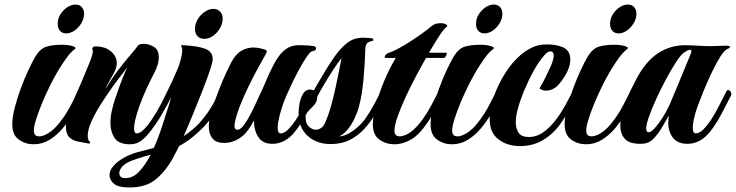

<svg xmlns="http://www.w3.org/2000/svg" viewBox="-20 -627 3239 845"><path d="M128 8Q92 8 63 -12.5Q34 -33 34 -80Q34 -111 44.5 -152Q55 -193 71 -236.5Q87 -280 104.5 -317.5Q122 -355 136 -379Q158 -414 185.5 -422Q213 -430 253 -430Q282 -430 301 -423.5Q320 -417 307 -409Q288 -396 258 -351Q228 -306 200 -250Q192 -234 180 -207.5Q168 -181 156.5 -151.5Q145 -122 137 -95.5Q129 -69 129 -52Q129 -27 152 -27Q176 -27 206 -50Q220 -61 232 -75Q244 -89 254 -103Q274 -130 290.5 -161.5Q307 -193 321 -221Q324 -227 329 -227Q336 -227 341 -220Q346 -213 342 -205Q327 -175 305 -134.5Q283 -94 254 -60Q229 -31 197.5 -11.5Q166 8 128 8ZM271 -480Q254 -480 244 -491.5Q234 -503 234 -522Q234 -545 246 -564Q258 -583 276 -595Q294 -607 313 -607Q330 -607 340 -595.5Q350 -584 350 -567Q350 -545 338 -525Q326 -505 308 -492.5Q290 -480 271 -480Z M553 8Q502 8 484 -20Q466 -48 466 -85Q466 -112 472 -139Q478 -166 485 -187Q492 -208 495 -216Q507 -252 520.5 -285.5Q534 -319 541 -332Q538 -327 519 -303Q500 -279 474.5 -243.5Q449 -208 424 -168.5Q399 -129 382.5 -92.5Q366 -56 366 -30Q366 -12 374 -4Q377 -1 377 1Q377 6 366 4Q343 0 321 -4.5Q299 -9 284.5 -23.5Q270 -38 270 -72Q270 -99 284 -137.5Q298 -176 317 -217Q336 -258 350 -293Q353 -301 360 -317.5Q367 -334 374.5 -352.5Q382 -371 386 -385.5Q390 -400 388 -405Q386 -409 386 -411Q386 -423 402 -423Q418 -423 434.5 -418.5Q451 -414 464 -404Q478 -394 486 -380Q494 -366 494 -349Q494 -338 489 -323Q487 -316 480.5 -304.5Q474 -293 467 -280Q460 -267 452.5 -253Q445 -239 447 -238Q472 -282 501.5 -320.5Q531 -359 555.5 -387Q580 -415 588 -428Q596 -434 614 -434Q635 -434 657 -421Q679 -408 679 -374Q679 -346 659 -306Q616 -224 593 -158.5Q570 -93 570 -62Q570 -40 582 -40Q596 -40 614 -58Q632 -76 648 -101Q670 -133 688.5 -169Q707 -205 714 -219Q717 -225 723 -225Q729 -225 734.5 -218.5Q740 -212 736 -204Q729 -190 715.5 -165Q702 -140 685 -111.5Q668 -83 648 -57Q626 -27 604 -9.5Q582 8 553 8Z M879 -456Q860 -456 849 -468Q838 -480 838 -499Q838 -522 850 -542Q862 -562 881 -575Q900 -588 919 -588Q937 -588 948.5 -576Q960 -564 960 -545Q960 -523 948 -502.5Q936 -482 917.5 -469Q899 -456 879 -456ZM550 198Q543 198 535.5 197.5Q528 197 520 196Q492 193 477 177.5Q462 162 462 143Q462 123 479 103.5Q496 84 524 68Q552 52 584 43L657 24Q679 -25 694 -73.5Q709 -122 718 -148Q720 -154 724.5 -168Q729 -182 734 -201L719 -174Q707 -152 697 -152Q689 -152 689 -164Q689 -172 694 -180Q699 -190 711 -214Q723 -238 737 -268Q748 -293 759 -317.5Q770 -342 777 -371Q782 -393 782 -406Q782 -415 779 -421Q777 -425 777 -425Q777 -430 786 -428Q849 -425 882.5 -412.5Q916 -400 916 -368Q916 -359 913 -348Q909 -331 896.5 -296Q884 -261 866 -215.5Q848 -170 828 -121Q808 -72 788 -27Q813 -44 836 -64.5Q859 -85 878 -110Q896 -132 912 -159.5Q928 -187 942 -215Q946 -223 954 -223Q961 -223 965.5 -217Q970 -211 965 -203Q946 -163 924 -129.5Q902 -96 878 -70Q860 -51 831 -26.5Q802 -2 769 15L736 78Q704 132 662 165Q620 198 550 198ZM532 157Q566 157 593.5 127Q621 97 643 54Q612 62 584 71.5Q556 81 544 87Q523 98 514 111Q505 124 505 135Q505 157 532 157Z M1179 6Q1135 6 1116 -25Q1097 -56 1098 -97Q1067 -39 1034.5 -18.5Q1002 2 969 2Q929 2 914 -19Q899 -40 899 -69Q899 -92 904.5 -115.5Q910 -139 917 -159Q930 -197 945.5 -236.5Q961 -276 976 -308Q991 -340 999 -355Q1019 -391 1044 -404.5Q1069 -418 1095 -418Q1103 -418 1111.5 -417Q1120 -416 1127 -414Q1140 -411 1147 -408.5Q1154 -406 1154 -400Q1154 -397 1151 -391Q1137 -367 1116.5 -329.5Q1096 -292 1075 -249Q1054 -206 1037.5 -164.5Q1021 -123 1014 -90Q1013 -85 1012.5 -81Q1012 -77 1012 -73Q1012 -56 1025 -56Q1038 -56 1053 -76Q1068 -96 1082.5 -124Q1097 -152 1107.5 -175.5Q1118 -199 1121 -205Q1138 -240 1151.5 -272.5Q1165 -305 1181 -336Q1203 -380 1226 -401Q1249 -422 1274 -426Q1282 -428 1289.5 -428Q1297 -428 1304 -428Q1321 -428 1334.5 -427Q1348 -426 1354 -425Q1371 -424 1371 -415Q1371 -404 1356 -402Q1346 -401 1329.5 -376.5Q1313 -352 1295 -319Q1267 -267 1241 -207.5Q1215 -148 1204 -88Q1203 -81 1202.5 -75.5Q1202 -70 1202 -65Q1202 -40 1215 -40Q1231 -40 1248 -57Q1265 -74 1281 -98Q1295 -119 1309 -145Q1323 -171 1334 -193.5Q1345 -216 1350 -225Q1353 -231 1358 -231Q1364 -231 1369 -222.5Q1374 -214 1370 -206Q1351 -169 1329 -127Q1307 -85 1281 -51Q1237 6 1179 6Z M1435 7Q1374 7 1334 -29Q1294 -65 1294 -129Q1294 -151 1299 -175Q1304 -199 1315 -216Q1326 -233 1344 -233Q1355 -233 1360 -226Q1372 -249 1386 -272Q1400 -295 1414 -319Q1430 -345 1451.5 -376.5Q1473 -408 1501 -432.5Q1529 -457 1562 -460Q1566 -461 1570.5 -461Q1575 -461 1579 -461Q1590 -461 1602 -460Q1614 -459 1620 -458Q1622 -457 1623 -452Q1624 -447 1618 -447Q1614 -447 1602 -441.5Q1590 -436 1588 -416Q1586 -346 1579.5 -276Q1573 -206 1560 -159Q1554 -135 1541 -107Q1528 -79 1510 -57Q1492 -35 1472 -27Q1492 -27 1514.5 -39.5Q1537 -52 1556.5 -70Q1576 -88 1586 -102Q1608 -133 1626.5 -167.5Q1645 -202 1654 -221Q1657 -226 1661 -226Q1666 -226 1670 -220Q1674 -214 1674 -207Q1674 -205 1673.5 -203Q1673 -201 1672 -199Q1654 -163 1632.5 -126.5Q1611 -90 1583 -59.5Q1555 -29 1519 -11Q1483 7 1435 7ZM1370 -56Q1381 -56 1392 -63Q1403 -70 1410 -85Q1425 -118 1437 -161Q1449 -204 1458 -246.5Q1467 -289 1473.5 -322.5Q1480 -356 1483 -371Q1468 -353 1446.5 -320Q1425 -287 1405.5 -254Q1386 -221 1376 -201Q1377 -178 1358 -160Q1339 -142 1325 -123V-112Q1325 -108 1325.5 -102Q1326 -96 1327 -91Q1332 -75 1344.5 -65.5Q1357 -56 1370 -56Z M1715 8Q1679 8 1650 -12.5Q1621 -33 1621 -79Q1621 -115 1635 -167Q1649 -219 1672 -273.5Q1695 -328 1722 -372H1679Q1673 -372 1673 -377Q1673 -381 1678 -386.5Q1683 -392 1690 -394Q1706 -399 1731.5 -412.5Q1757 -426 1785 -444Q1813 -462 1838 -480Q1863 -498 1878 -511Q1887 -519 1897.5 -522Q1908 -525 1918 -525Q1935 -525 1944 -519Q1953 -513 1944 -507Q1936 -502 1922 -482Q1908 -462 1893.5 -438Q1879 -414 1868 -395H1944Q1946 -395 1946 -392Q1946 -387 1942 -379.5Q1938 -372 1934 -372H1855Q1835 -337 1811 -292Q1787 -247 1765.5 -200.5Q1744 -154 1730 -114.5Q1716 -75 1716 -52Q1716 -27 1739 -27Q1763 -27 1793 -50Q1818 -71 1840 -102Q1861 -131 1877.5 -162Q1894 -193 1905 -215Q1909 -222 1916 -222Q1923 -222 1927.5 -216.5Q1932 -211 1928 -203Q1913 -173 1890 -133Q1867 -93 1841 -60Q1820 -34 1800 -20Q1781 -7 1759.5 0.5Q1738 8 1715 8Z M1969 8Q1933 8 1904 -12.5Q1875 -33 1875 -80Q1875 -111 1885.5 -152Q1896 -193 1912 -236.5Q1928 -280 1945.5 -317.5Q1963 -355 1977 -379Q1999 -414 2026.5 -422Q2054 -430 2094 -430Q2123 -430 2142 -423.5Q2161 -417 2148 -409Q2129 -396 2099 -351Q2069 -306 2041 -250Q2033 -234 2021 -207.5Q2009 -181 1997.5 -151.5Q1986 -122 1978 -95.5Q1970 -69 1970 -52Q1970 -27 1993 -27Q2017 -27 2047 -50Q2061 -61 2073 -75Q2085 -89 2095 -103Q2115 -130 2131.5 -161.5Q2148 -193 2162 -221Q2165 -227 2170 -227Q2177 -227 2182 -220Q2187 -213 2183 -205Q2168 -175 2146 -134.5Q2124 -94 2095 -60Q2070 -31 2038.5 -11.5Q2007 8 1969 8ZM2112 -480Q2095 -480 2085 -491.5Q2075 -503 2075 -522Q2075 -545 2087 -564Q2099 -583 2117 -595Q2135 -607 2154 -607Q2171 -607 2181 -595.5Q2191 -584 2191 -567Q2191 -545 2179 -525Q2167 -505 2149 -492.5Q2131 -480 2112 -480Z M2268 16Q2213 16 2174 -13.5Q2135 -43 2135 -103Q2135 -149 2153.5 -202Q2172 -255 2202.5 -303.5Q2233 -352 2270 -384Q2293 -404 2320 -417Q2347 -430 2374 -431Q2420 -434 2455 -420Q2490 -406 2490 -365Q2490 -355 2487.5 -342.5Q2485 -330 2478 -315Q2468 -293 2452.5 -272Q2437 -251 2426 -243Q2415 -235 2404 -231.5Q2393 -228 2384 -228Q2374 -228 2366.5 -231Q2359 -234 2354 -238Q2367 -259 2380 -285Q2393 -311 2403 -333.5Q2413 -356 2415 -368Q2416 -372 2416.5 -375Q2417 -378 2417 -381Q2417 -401 2402 -401Q2390 -401 2376 -384Q2351 -356 2328 -314Q2305 -272 2285 -224Q2280 -211 2271.5 -188Q2263 -165 2256.5 -138.5Q2250 -112 2250 -88Q2250 -61 2262.5 -42.5Q2275 -24 2308 -24Q2340 -24 2367.5 -42.5Q2395 -61 2419 -90.5Q2443 -120 2462 -153.5Q2481 -187 2496 -217Q2499 -224 2506 -224Q2512 -224 2517 -218Q2522 -212 2518 -204Q2504 -176 2487.5 -147Q2471 -118 2452 -90Q2420 -42 2374 -13Q2328 16 2268 16Z M2559 8Q2523 8 2494 -12.5Q2465 -33 2465 -80Q2465 -111 2475.5 -152Q2486 -193 2502 -236.5Q2518 -280 2535.5 -317.5Q2553 -355 2567 -379Q2589 -414 2616.5 -422Q2644 -430 2684 -430Q2713 -430 2732 -423.5Q2751 -417 2738 -409Q2719 -396 2689 -351Q2659 -306 2631 -250Q2623 -234 2611 -207.5Q2599 -181 2587.5 -151.5Q2576 -122 2568 -95.5Q2560 -69 2560 -52Q2560 -27 2583 -27Q2607 -27 2637 -50Q2651 -61 2663 -75Q2675 -89 2685 -103Q2705 -130 2721.5 -161.5Q2738 -193 2752 -221Q2755 -227 2760 -227Q2767 -227 2772 -220Q2777 -213 2773 -205Q2758 -175 2736 -134.5Q2714 -94 2685 -60Q2660 -31 2628.5 -11.5Q2597 8 2559 8ZM2702 -480Q2685 -480 2675 -491.5Q2665 -503 2665 -522Q2665 -545 2677 -564Q2689 -583 2707 -595Q2725 -607 2744 -607Q2761 -607 2771 -595.5Q2781 -584 2781 -567Q2781 -545 2769 -525Q2757 -505 2739 -492.5Q2721 -480 2702 -480Z M2798 6Q2749 6 2729.5 -16.5Q2710 -39 2710 -73Q2710 -109 2723.5 -150.5Q2737 -192 2754.5 -227.5Q2772 -263 2782 -282Q2823 -358 2876.5 -393Q2930 -428 2995 -428Q3018 -428 3049 -426Q3080 -424 3112 -424Q3128 -424 3143 -425Q3158 -426 3172 -426H3176Q3193 -426 3193 -420Q3193 -416 3181 -411Q3168 -406 3150 -377.5Q3132 -349 3113 -309Q3094 -269 3077 -228Q3068 -205 3053 -166.5Q3038 -128 3031 -88Q3030 -81 3029.5 -75.5Q3029 -70 3029 -65Q3029 -40 3042 -40Q3058 -40 3075 -57Q3092 -74 3108 -98Q3122 -119 3136 -145Q3150 -171 3161 -193.5Q3172 -216 3177 -225Q3180 -231 3185 -231Q3191 -231 3196 -222.5Q3201 -214 3197 -206Q3178 -169 3156 -127Q3134 -85 3108 -51Q3064 6 3006 6Q2962 6 2941.5 -21Q2921 -48 2921 -86Q2921 -103 2924 -119Q2913 -101 2897 -72.5Q2881 -44 2860.5 -21Q2840 2 2815 5Q2811 5 2807 5.5Q2803 6 2798 6ZM2835 -45Q2845 -45 2861.5 -63Q2878 -81 2895.5 -108.5Q2913 -136 2926 -164Q2929 -172 2940.5 -198.5Q2952 -225 2966.5 -260.5Q2981 -296 2996 -332Q3011 -368 3022 -395Q3023 -398 3023 -402Q3023 -408 3017 -408Q3011 -408 3003 -403.5Q2995 -399 2988 -394Q2975 -384 2954.5 -352.5Q2934 -321 2911.5 -279Q2889 -237 2869 -193.5Q2849 -150 2836.5 -114.5Q2824 -79 2824 -61Q2824 -45 2835 -45Z"/></svg>

Font: Praise
Style: Regular
Weight: 400
Designer: Robert E. Leuschke
Foundry: Robert E. Leuschke
Version: Version 1.100; ttfautohint (v1.8.3)